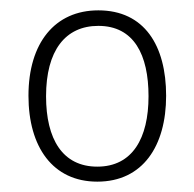

<svg xmlns="http://www.w3.org/2000/svg" viewBox="-20 -744 374 371"><path d="M301 -559C301 -656 259 -724 170 -724C86 -724 35 -661 35 -559C35 -460 82 -393 168 -393C256 -393 301 -462 301 -559ZM69 -558C69 -646 106 -694 170 -694C239 -694 267 -638 267 -558C267 -477 236 -422 168 -422C101 -422 69 -475 69 -558Z"/></svg>

Font: Noto Sans Thai SemCond ExtLt
Style: Regular
Weight: 200
Width: 4
Designer: Monotype Design Team
Foundry: Monotype Imaging Inc.
Version: Version 2.002